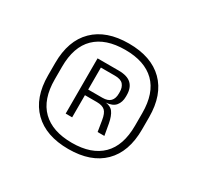

<svg xmlns="http://www.w3.org/2000/svg" viewBox="-91 -754 594 578"><g transform="rotate(30 206.0 -465.0)"><path d="M206.5 -281Q128.5 -281 85.8 -323Q43 -365 43 -443V-485.5Q43 -563.5 85.8 -605.5Q128.5 -647.5 206.5 -647.5Q284.5 -647.5 327 -605.5Q369.5 -563.5 369.5 -485.5V-443Q369.5 -365 327 -323Q284.5 -281 206.5 -281ZM206.5 -302.5Q274 -302.5 309.8 -337.8Q345.5 -373 345.5 -442.5V-486Q345.5 -555.5 309.8 -590.5Q274 -625.5 206.5 -625.5Q138.5 -625.5 102.5 -590.5Q66.5 -555.5 66.5 -486V-442.5Q66.5 -373 102.5 -337.8Q138.5 -302.5 206.5 -302.5ZM257.5 -369.5 251.5 -406.5Q248 -429.5 238.8 -438Q229.5 -446.5 210.5 -446.5H162V-466H218.5Q237.5 -466 246.2 -475.2Q255 -484.5 255 -501.5V-507.5Q255 -523 246.8 -532.8Q238.5 -542.5 218 -542.5H161.5V-561.5H220Q250 -561.5 264 -548.2Q278 -535 278 -509.5V-504Q278 -485 267.8 -472.5Q257.5 -460 234 -458.5L232.5 -455.5L227 -459.5Q251 -458 260.2 -445.5Q269.5 -433 274 -409L281 -369.5ZM146.5 -369.5V-561.5H169V-459.5V-451.5V-369.5Z"/></g></svg>

Font: Anek Bangla Medium ExtraLight
Style: Regular
Weight: 250
Version: Version 1.003